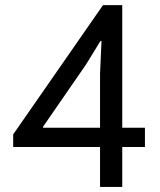

<svg xmlns="http://www.w3.org/2000/svg" viewBox="-20 -740 634 760"><path d="M376 0V-448.2L381.8 -578.1H377.9L320.3 -484.4L150.4 -238.3V-234.4H553.7V-158.2H32.2V-208L387.7 -719.7H463.9V0Z"/></svg>

Font: Reddit Sans
Style: Regular
Weight: 400
Designer: Stephen Hutchings
Foundry: Reddit
Version: Version 1.014